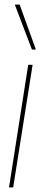

<svg xmlns="http://www.w3.org/2000/svg" viewBox="-20 -810 184 830"><path d="M37 0H19L102 -530H121ZM118 -596 44 -790H65L135 -596Z"/></svg>

Font: Georama SemiCondensed Thin
Style: Italic
Weight: 100
Width: 4
Italic angle: -9°
Designer: Jean-Baptiste Levee
Foundry: Production Type
Version: Version 1.000